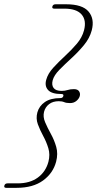

<svg xmlns="http://www.w3.org/2000/svg" viewBox="-81 -770 467 922"><path d="M223 -308.5Q226 -318.5 214 -318.5Q167 -318.5 149.8 -337.8Q132.5 -357 141 -387Q149 -416.5 174.5 -444.5Q200 -472.5 231 -501Q262 -529.5 287.8 -559.8Q313.5 -590 322.5 -624.5Q335 -672.5 310.8 -700.5Q286.5 -728.5 228 -728.5H179.5Q167.5 -728.5 170.5 -739Q173.5 -749.5 186 -749.5H236Q315 -749.5 344.5 -714.2Q374 -679 359.5 -624Q349.5 -586.5 322 -553.2Q294.5 -520 262.2 -490.5Q230 -461 204.2 -434.8Q178.5 -408.5 172 -384.5Q166 -361.5 176.5 -347.5Q187 -333.5 215 -333.5Q231 -333.5 243.8 -337.8Q256.5 -342 274 -342Q292 -342 298.8 -331.5Q305.5 -321 302 -308.5Q298.5 -296 286 -285.5Q273.5 -275 255.5 -275Q237.5 -275 227.2 -279.5Q217 -284 201 -284Q173 -284 154.8 -270Q136.5 -256 130.5 -233Q124.5 -209 135.8 -182.8Q147 -156.5 163.2 -127.2Q179.5 -98 189 -64.8Q198.5 -31.5 188.5 6.5Q174 61.5 125.8 96.8Q77.5 132 -1 132H-51Q-63.5 132 -60 121Q-57 110.5 -44.5 110.5H4Q62.5 110.5 100.5 82.8Q138.5 55 151.5 7Q160.5 -27.5 151.2 -58Q142 -88.5 126.5 -117Q111 -145.5 100.8 -173.2Q90.5 -201 98.5 -230.5Q107 -261 134.5 -280Q162 -299 209 -299Q220 -299 223 -308.5Z"/></svg>

Font: Fraunces 9pt S000 Thin
Style: Italic
Weight: 100
Italic angle: -16°
Version: Version 1.000; ttfautohint (v1.8.3)